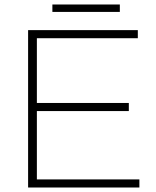

<svg xmlns="http://www.w3.org/2000/svg" viewBox="-20 -834 695 854"><path d="M105 0V-700H593V-664H144V-376H553V-340H144V-36H600V0ZM213 -781V-814H513V-781Z"/></svg>

Font: REM Thin
Style: Regular
Weight: 250
Designer: Octavio Pardo
Foundry: Ashler Design
Version: Version 1.005;gftools[0.9.28]